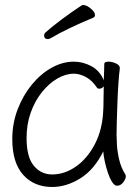

<svg xmlns="http://www.w3.org/2000/svg" viewBox="-20 -730 540 766"><path d="M351 -659Q300 -638 257.5 -617.5Q215 -597 181 -577Q175 -574 171 -574Q156 -574 156 -589Q156 -595 162 -601Q189 -625 228 -654Q267 -683 305 -708Q309 -710 312 -710Q325 -710 342 -696Q359 -682 359 -670Q359 -662 351 -659ZM458 -457Q455 -435 452.5 -398.5Q450 -362 448.5 -321.5Q447 -281 446 -246Q445 -211 445 -193Q445 -180 446.5 -152.5Q448 -125 455.5 -93Q463 -61 480 -34Q482 -30 482 -27Q482 -16 471.5 -2.5Q461 11 447 11Q437 11 427.5 -3.5Q418 -18 410.5 -40.5Q403 -63 398 -86Q393 -109 392 -126Q356 -53 300.5 -18.5Q245 16 188 16Q116 16 72.5 -32.5Q29 -81 29 -175Q29 -238 50.5 -294Q72 -350 107.5 -393Q143 -436 186.5 -460Q230 -484 274 -484Q311 -484 344.5 -466Q378 -448 394 -410Q395 -433 395.5 -450.5Q396 -468 396 -475Q396 -484 413 -484Q427 -484 442.5 -477Q458 -470 458 -459ZM394 -386Q392 -382 386.5 -379Q381 -376 376 -376Q370 -376 367 -380Q348 -409 323 -422.5Q298 -436 275 -436Q242 -436 208.5 -416.5Q175 -397 147 -362Q119 -327 102.5 -280.5Q86 -234 86 -180Q86 -103 115 -68.5Q144 -34 188 -34Q238 -34 283.5 -66Q329 -98 359 -156Q389 -214 392 -291Q393 -306 393 -333.5Q393 -361 394 -386Z"/></svg>

Font: Moon Stars Kai HW Light
Style: Regular
Weight: 300
Designer: GuiWonder
Version: Version 1.101